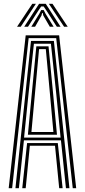

<svg xmlns="http://www.w3.org/2000/svg" viewBox="-20 -985 444 1005"><path d="M25.5 0 114.5 -800H289.5L378.8 0H360.8L274.2 -785.5H130L43.5 0ZM96.5 0 121.8 -236.2H282.5L307.8 0H289.8L268 -222H136.2L114.5 0ZM60.8 0 142.2 -770.8H262L343.5 0H325.2L299 -250.5H105.2L78.8 0ZM106 -264.8H297.2L274.5 -493L246.5 -756.2H157.5L129.2 -493ZM126 -279.8 146.2 -493 170.2 -742.5H234L258.2 -493L278.2 -279.8ZM144.5 -294H259.5L241.5 -493L219.8 -727.8H184.5L162.8 -493ZM69.2 -845 149 -965H167.8L88.5 -845ZM106.8 -845 184.5 -965H219.5L297 -845H277.5L224.8 -927L208.5 -951.2H195.5L179 -926.8L126.5 -845ZM143.8 -845 185.8 -913.2 195.5 -932.2H208.8L218.5 -913.2L260.5 -845H240.8L206.8 -903.5L203.5 -917H200.5L197 -903.5L163.5 -845ZM315.5 -845 236 -965H254.8L334.5 -845Z"/></svg>

Font: Big Shoulders Inline Text Thin Medium
Style: Regular
Weight: 500
Version: Version 2.002